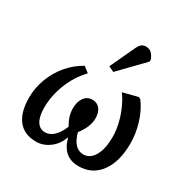

<svg xmlns="http://www.w3.org/2000/svg" viewBox="-181 -967 1122 1144"><g transform="rotate(30 380.0 -395.5)"><path d="M216 14Q134 14 91.5 -39.5Q49 -93 49 -193Q49 -262 73.5 -326Q98 -390 141.5 -441Q185 -492 242 -523L280 -493Q220 -430 188.5 -348.5Q157 -267 157 -186Q157 -125 177.5 -93Q198 -61 234 -61Q298 -61 340 -160Q322 -191 314.5 -216.5Q307 -242 307 -268Q307 -314 327.5 -342.5Q348 -371 384 -371Q416 -371 435 -347.5Q454 -324 454 -284Q454 -224 404 -160Q418 -109 441.5 -85Q465 -61 497 -61Q543 -61 570.5 -108.5Q598 -156 598 -239Q598 -281 587 -328Q576 -375 556.5 -419Q537 -463 512 -497L614 -523L627 -517Q666 -466 687.5 -396.5Q709 -327 709 -258Q709 -132 655 -59Q601 14 508 14Q453 14 419 -15.5Q385 -45 370 -101H367Q350 -50 307.5 -18Q265 14 216 14ZM407 -576 370 -594 447 -759Q458 -784 470 -794.5Q482 -805 502 -805Q524 -805 538.5 -792Q553 -779 564 -753V-738Z"/></g></svg>

Font: Literata 12pt Medium
Style: Italic
Weight: 500
Italic angle: -2°
Designer: Latin by Veronika Burian and Jose Scaglione. Greek by Irene Vlachou. Cyrillic by Vera Evstafieva
Foundry: TypeTogether
Version: Version 3.002